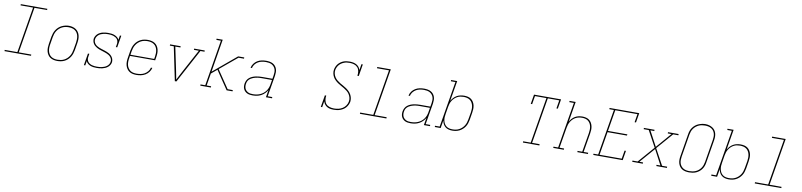

<svg xmlns="http://www.w3.org/2000/svg" viewBox="3 -1805 11995 2873"><g transform="rotate(10 6000.0 -369.0)"><path d="M44 0V-19H236L352 -716H162V-735H565V-716H373L257 -19H447V0Z M846 8Q817 8 789 1.5Q761 -5 738.5 -20Q716 -35 701 -58.5Q686 -82 679.5 -109Q673 -136 673.5 -165Q674 -194 679 -223L697 -333Q702 -361 711 -387.5Q720 -414 735.5 -438.5Q751 -463 773 -483Q795 -503 821 -515.5Q847 -528 874.5 -534.5Q902 -541 929 -541Q958 -541 986 -533.5Q1014 -526 1036.5 -510.5Q1059 -495 1074 -472Q1089 -449 1095.5 -421.5Q1102 -394 1101.5 -365Q1101 -336 1096 -307L1078 -197Q1073 -169 1064 -142.5Q1055 -116 1039.5 -91.5Q1024 -67 1002 -47Q980 -27 954 -14.5Q928 -2 900.5 3Q873 8 846 8ZM846 -11Q871 -11 896.5 -15.5Q922 -20 945.5 -32Q969 -44 989 -62.5Q1009 -81 1023 -103.5Q1037 -126 1045 -150.5Q1053 -175 1057 -200L1076 -310Q1080 -336 1080.5 -362.5Q1081 -389 1075.5 -413.5Q1070 -438 1057 -459Q1044 -480 1023.5 -494Q1003 -508 978 -513.5Q953 -519 926 -519Q901 -519 876.5 -514Q852 -509 828.5 -497Q805 -485 785 -466.5Q765 -448 751.5 -426Q738 -404 730 -379.5Q722 -355 718 -330L700 -220Q695 -194 694.5 -168Q694 -142 699.5 -117.5Q705 -93 717.5 -72Q730 -51 750 -37Q770 -23 795 -17Q820 -11 846 -11Z M1445 8Q1420 8 1396 5Q1372 2 1349.5 -6.5Q1327 -15 1309 -30.5Q1291 -46 1282 -67L1271 0H1250L1280 -181H1301L1294 -136Q1290 -116 1293 -96.5Q1296 -77 1307 -61.5Q1318 -46 1334 -36Q1350 -26 1368 -20.5Q1386 -15 1406 -13Q1426 -11 1446 -11Q1465 -11 1484 -12.5Q1503 -14 1522 -18.5Q1541 -23 1559.5 -30.5Q1578 -38 1594 -50Q1610 -62 1621 -79Q1632 -96 1635 -115Q1639 -136 1633 -155.5Q1627 -175 1614.5 -190Q1602 -205 1585 -215.5Q1568 -226 1549.5 -233.5Q1531 -241 1512 -247Q1493 -253 1474 -259Q1455 -265 1436 -272Q1417 -279 1400 -289Q1383 -299 1368 -312Q1353 -325 1343 -341.5Q1333 -358 1328.5 -378Q1324 -398 1327 -419Q1331 -439 1342 -458Q1353 -477 1369 -491Q1385 -505 1404.5 -514.5Q1424 -524 1444.5 -529Q1465 -534 1485 -536Q1505 -538 1525 -538Q1550 -538 1575.5 -535Q1601 -532 1623.5 -523Q1646 -514 1665 -499Q1684 -484 1693 -462L1704 -530H1725L1695 -349H1674L1682 -394Q1685 -414 1682 -433.5Q1679 -453 1668.5 -468Q1658 -483 1641.5 -493Q1625 -503 1607 -509Q1589 -515 1569 -517Q1549 -519 1529 -519Q1511 -519 1493 -517.5Q1475 -516 1456.5 -511.5Q1438 -507 1420 -499.5Q1402 -492 1387 -479.5Q1372 -467 1361.5 -450.5Q1351 -434 1348 -416Q1344 -395 1350 -375Q1356 -355 1368.5 -340Q1381 -325 1397.5 -314.5Q1414 -304 1432.5 -296.5Q1451 -289 1470.5 -283Q1490 -277 1509 -271Q1528 -265 1546.5 -258Q1565 -251 1582.5 -241.5Q1600 -232 1614.5 -219Q1629 -206 1639.5 -189.5Q1650 -173 1654.5 -153Q1659 -133 1656 -112Q1652 -91 1640 -71.5Q1628 -52 1610.5 -38Q1593 -24 1572 -15Q1551 -6 1530 -1Q1509 4 1488 6Q1467 8 1445 8Z M2048 8Q2019 8 1990.5 2Q1962 -4 1939.5 -19.5Q1917 -35 1902 -58Q1887 -81 1880 -108Q1873 -135 1873.5 -164.5Q1874 -194 1879 -223L1897 -333Q1902 -361 1911 -387.5Q1920 -414 1935.5 -438.5Q1951 -463 1973 -483Q1995 -503 2021 -515.5Q2047 -528 2075 -533Q2103 -538 2130 -538Q2159 -538 2187 -531.5Q2215 -525 2237 -510Q2259 -495 2274 -471.5Q2289 -448 2295.5 -421Q2302 -394 2301.5 -365Q2301 -336 2296 -307L2288 -256H1905L1900 -220Q1895 -194 1894.5 -167.5Q1894 -141 1899.5 -117Q1905 -93 1918.5 -72Q1932 -51 1951.5 -36.5Q1971 -22 1996.5 -16.5Q2022 -11 2048 -11Q2078 -11 2109 -16.5Q2140 -22 2168 -38Q2196 -54 2217 -80Q2238 -106 2245 -137H2266Q2258 -102 2235.5 -72.5Q2213 -43 2182 -24.5Q2151 -6 2116.5 1Q2082 8 2048 8ZM2270 -274 2276 -310Q2280 -336 2280.5 -362Q2281 -388 2275.5 -412.5Q2270 -437 2257.5 -458Q2245 -479 2225 -493Q2205 -507 2180 -513Q2155 -519 2129 -519Q2104 -519 2079 -514.5Q2054 -510 2030 -498Q2006 -486 1986 -467.5Q1966 -449 1952 -426.5Q1938 -404 1930 -379.5Q1922 -355 1918 -330L1909 -274Z M2632 0 2526 -511H2466V-530H2627V-511H2549L2619 -177Q2627 -139 2634 -101.5Q2641 -64 2648 -26Q2667 -64 2687 -101.5Q2707 -139 2727 -177L2907 -511H2832V-530H2993V-511H2931L2656 0Z M3019 0V-19H3091L3206 -716H3137V-735H3230L3148 -235L3501 -530H3593V-511H3509L3246 -292L3431 -19H3509V0H3419L3306 -167L3231 -279L3143 -206L3112 -19H3180V0Z M3815 8Q3793 8 3771.5 5Q3750 2 3731 -7Q3712 -16 3697.5 -30.5Q3683 -45 3674.5 -64Q3666 -83 3664.5 -105Q3663 -127 3667 -149Q3671 -173 3683.5 -197Q3696 -221 3717 -237.5Q3738 -254 3762 -264Q3786 -274 3811.5 -279.5Q3837 -285 3861.5 -287Q3886 -289 3911 -289H4064L4073 -344Q4077 -368 4077 -391Q4077 -414 4070 -435Q4063 -456 4048.5 -473Q4034 -490 4015 -500.5Q3996 -511 3973 -515Q3950 -519 3927 -519Q3897 -519 3866.5 -513.5Q3836 -508 3808.5 -492.5Q3781 -477 3760.5 -451Q3740 -425 3734 -394H3713Q3720 -429 3741.5 -458.5Q3763 -488 3794 -506.5Q3825 -525 3859.5 -531.5Q3894 -538 3927 -538Q3953 -538 3979 -533.5Q4005 -529 4027 -517.5Q4049 -506 4065 -487Q4081 -468 4089 -444.5Q4097 -421 4097.5 -394.5Q4098 -368 4094 -341L4040 -19H4109V0H4016L4035 -112Q4019 -83 3994.5 -59Q3970 -35 3940 -19.5Q3910 -4 3878.5 2Q3847 8 3815 8ZM3816 -11Q3843 -11 3869.5 -15.5Q3896 -20 3922 -31Q3948 -42 3971 -60Q3994 -78 4010.5 -101Q4027 -124 4036.5 -150Q4046 -176 4050 -203L4061 -270H3911Q3894 -270 3877.5 -269.5Q3861 -269 3844 -266.5Q3827 -264 3810 -260Q3793 -256 3776.5 -249.5Q3760 -243 3744.5 -233.5Q3729 -224 3716.5 -211Q3704 -198 3697 -181.5Q3690 -165 3688 -148Q3684 -129 3685.5 -110Q3687 -91 3694 -74Q3701 -57 3714 -44.5Q3727 -32 3743 -24Q3759 -16 3778 -13.5Q3797 -11 3816 -11Z M5046 8Q5019 8 4993 3.5Q4967 -1 4945.5 -13.5Q4924 -26 4908.5 -46.5Q4893 -67 4886 -91L4871 0H4850L4880 -181H4901Q4895 -147 4900.5 -113Q4906 -79 4926.5 -55Q4947 -31 4979.5 -21Q5012 -11 5047 -11Q5080 -11 5113 -18Q5146 -25 5175.5 -43.5Q5205 -62 5225 -91.5Q5245 -121 5250 -154Q5255 -184 5247.5 -212Q5240 -240 5224.5 -263.5Q5209 -287 5187 -304.5Q5165 -322 5141 -336.5Q5117 -351 5092 -364.5Q5067 -378 5044 -394Q5021 -410 5001 -429.5Q4981 -449 4967.5 -473Q4954 -497 4948 -526Q4942 -555 4947 -585Q4951 -608 4961 -630.5Q4971 -653 4986.5 -672Q5002 -691 5023 -705.5Q5044 -720 5066.5 -728.5Q5089 -737 5112.5 -740Q5136 -743 5159 -743Q5186 -743 5212.5 -738Q5239 -733 5261.5 -720.5Q5284 -708 5300 -688Q5316 -668 5323 -643L5338 -735H5359L5329 -554H5308Q5314 -588 5309 -622Q5304 -656 5283 -680Q5262 -704 5229.5 -714Q5197 -724 5163 -724Q5142 -724 5120.5 -721.5Q5099 -719 5078 -711Q5057 -703 5038 -690.5Q5019 -678 5004.5 -661Q4990 -644 4980.5 -623.5Q4971 -603 4967 -582Q4962 -552 4969.5 -523.5Q4977 -495 4992.5 -472Q5008 -449 5030 -431Q5052 -413 5076 -398.5Q5100 -384 5124.5 -371Q5149 -358 5172 -342Q5195 -326 5215 -306.5Q5235 -287 5249 -262.5Q5263 -238 5269 -209.5Q5275 -181 5271 -151Q5266 -126 5255 -103.5Q5244 -81 5227 -61.5Q5210 -42 5188 -28.5Q5166 -15 5142 -6.5Q5118 2 5094 5Q5070 8 5046 8Z M5444 0V-19H5644L5760 -716H5578V-735H5784L5665 -19H5847V0Z M6215 8Q6193 8 6171.5 5Q6150 2 6131 -7Q6112 -16 6097.5 -30.5Q6083 -45 6074.5 -64Q6066 -83 6064.5 -105Q6063 -127 6067 -149Q6071 -173 6083.5 -197Q6096 -221 6117 -237.5Q6138 -254 6162 -264Q6186 -274 6211.5 -279.5Q6237 -285 6261.5 -287Q6286 -289 6311 -289H6464L6473 -344Q6477 -368 6477 -391Q6477 -414 6470 -435Q6463 -456 6448.5 -473Q6434 -490 6415 -500.5Q6396 -511 6373 -515Q6350 -519 6327 -519Q6297 -519 6266.5 -513.5Q6236 -508 6208.5 -492.5Q6181 -477 6160.5 -451Q6140 -425 6134 -394H6113Q6120 -429 6141.5 -458.5Q6163 -488 6194 -506.5Q6225 -525 6259.5 -531.5Q6294 -538 6327 -538Q6353 -538 6379 -533.5Q6405 -529 6427 -517.5Q6449 -506 6465 -487Q6481 -468 6489 -444.5Q6497 -421 6497.5 -394.5Q6498 -368 6494 -341L6440 -19H6509V0H6416L6435 -112Q6419 -83 6394.5 -59Q6370 -35 6340 -19.5Q6310 -4 6278.5 2Q6247 8 6215 8ZM6216 -11Q6243 -11 6269.5 -15.5Q6296 -20 6322 -31Q6348 -42 6371 -60Q6394 -78 6410.5 -101Q6427 -124 6436.5 -150Q6446 -176 6450 -203L6461 -270H6311Q6294 -270 6277.5 -269.5Q6261 -269 6244 -266.5Q6227 -264 6210 -260Q6193 -256 6176.5 -249.5Q6160 -243 6144.5 -233.5Q6129 -224 6116.5 -211Q6104 -198 6097 -181.5Q6090 -165 6088 -148Q6084 -129 6085.5 -110Q6087 -91 6094 -74Q6101 -57 6114 -44.5Q6127 -32 6143 -24Q6159 -16 6178 -13.5Q6197 -11 6216 -11Z M6847 8Q6818 8 6790 0.5Q6762 -7 6741 -24.5Q6720 -42 6707.5 -67Q6695 -92 6691 -120L6671 0H6582V-19H6653L6769 -716H6700V-735H6793L6741 -425Q6756 -452 6777 -474.5Q6798 -497 6824 -511.5Q6850 -526 6879 -532Q6908 -538 6936 -538Q6965 -538 6992.5 -531.5Q7020 -525 7041.5 -509Q7063 -493 7077 -469.5Q7091 -446 7097 -419.5Q7103 -393 7102 -364Q7101 -335 7096 -307L7078 -197Q7073 -170 7064.5 -143Q7056 -116 7040.5 -92Q7025 -68 7003 -48Q6981 -28 6955 -15Q6929 -2 6902 3Q6875 8 6847 8ZM6847 -11Q6872 -11 6897 -15.5Q6922 -20 6945.5 -32Q6969 -44 6989 -62.5Q7009 -81 7023 -103.5Q7037 -126 7045 -150.5Q7053 -175 7057 -200L7076 -310Q7080 -336 7080.5 -362Q7081 -388 7075.5 -412Q7070 -436 7057.5 -457.5Q7045 -479 7025.5 -493Q7006 -507 6981 -513Q6956 -519 6930 -519Q6906 -519 6881 -514.5Q6856 -510 6833 -497.5Q6810 -485 6791 -466.5Q6772 -448 6758.5 -426Q6745 -404 6737.5 -380Q6730 -356 6726 -331L6708 -221Q6703 -196 6702 -170Q6701 -144 6706 -120Q6711 -96 6722.5 -74.5Q6734 -53 6753 -38Q6772 -23 6796.5 -17Q6821 -11 6847 -11Z M7921 0V-19H8036L8152 -716H7978L7957 -590H7936L7960 -735H8371L8347 -590H8326L8347 -716H8173L8057 -19H8171V0Z M8382 0V-19H8453L8569 -716H8500V-735H8593L8542 -426Q8555 -452 8575.5 -474.5Q8596 -497 8621.5 -511.5Q8647 -526 8675 -532Q8703 -538 8731 -538Q8759 -538 8786 -531.5Q8813 -525 8834.5 -509Q8856 -493 8869.5 -469.5Q8883 -446 8889 -419Q8895 -392 8894 -363.5Q8893 -335 8888 -307L8840 -19H8909V0H8748V-19H8819L8868 -310Q8872 -335 8873 -361Q8874 -387 8869 -411Q8864 -435 8852.5 -456Q8841 -477 8822 -492Q8803 -507 8779 -513Q8755 -519 8729 -519Q8705 -519 8680 -514Q8655 -509 8632.5 -497Q8610 -485 8591 -466.5Q8572 -448 8558.5 -425.5Q8545 -403 8537.5 -379.5Q8530 -356 8526 -331L8474 -19H8543V0Z M8990 0V-19H9061L9177 -716H9108V-735H9559L9535 -590H9514L9535 -716H9198L9144 -392H9439L9436 -373H9141L9082 -19H9419L9440 -145H9461L9437 0Z M9582 0V-19H9661L9876 -266L9743 -511H9666V-530H9827V-511H9768L9890 -282L10088 -511H10032V-530H10193V-511H10114L9899 -264L10032 -19H10109V0H9948V-19H10007L9886 -248L9687 -19H9743V0Z M10446 8Q10418 8 10390.5 2.5Q10363 -3 10340.5 -16.5Q10318 -30 10302.5 -51.5Q10287 -73 10279.5 -98.5Q10272 -124 10272 -152Q10272 -180 10277 -208L10334 -553Q10338 -580 10347 -605.5Q10356 -631 10372.5 -654Q10389 -677 10411 -695Q10433 -713 10458.5 -723.5Q10484 -734 10510.5 -740Q10537 -746 10563 -746Q10591 -746 10618 -739Q10645 -732 10667.5 -718.5Q10690 -705 10706 -684Q10722 -663 10729.5 -637Q10737 -611 10737 -583Q10737 -555 10732 -527L10675 -182Q10671 -155 10662 -129.5Q10653 -104 10637 -81Q10621 -58 10598.5 -40Q10576 -22 10550.5 -11Q10525 0 10498.5 4Q10472 8 10446 8Q10446 8 10446 8Q10446 8 10446 8ZM10446 -11Q10470 -11 10494 -15Q10518 -19 10541.5 -29Q10565 -39 10585 -55.5Q10605 -72 10619.5 -93Q10634 -114 10642.5 -137.5Q10651 -161 10655 -185L10712 -530Q10716 -555 10716.5 -580Q10717 -605 10710.5 -628.5Q10704 -652 10690 -671Q10676 -690 10655.5 -702Q10635 -714 10610.5 -719Q10586 -724 10561 -724Q10536 -724 10512.5 -720Q10489 -716 10466 -705.5Q10443 -695 10423 -678.5Q10403 -662 10388.5 -641Q10374 -620 10366 -597Q10358 -574 10354 -550L10297 -205Q10293 -180 10292.5 -155Q10292 -130 10298.5 -107Q10305 -84 10319 -65Q10333 -46 10353 -33.5Q10373 -21 10397 -16Q10421 -11 10446 -11Z M11047 8Q11018 8 10990 0.5Q10962 -7 10941 -24.5Q10920 -42 10907.5 -67Q10895 -92 10891 -120L10871 0H10782V-19H10853L10969 -716H10900V-735H10993L10941 -425Q10956 -452 10977 -474.5Q10998 -497 11024 -511.5Q11050 -526 11079 -532Q11108 -538 11136 -538Q11165 -538 11192.5 -531.5Q11220 -525 11241.5 -509Q11263 -493 11277 -469.5Q11291 -446 11297 -419.5Q11303 -393 11302 -364Q11301 -335 11296 -307L11278 -197Q11273 -170 11264.5 -143Q11256 -116 11240.5 -92Q11225 -68 11203 -48Q11181 -28 11155 -15Q11129 -2 11102 3Q11075 8 11047 8ZM11047 -11Q11072 -11 11097 -15.5Q11122 -20 11145.5 -32Q11169 -44 11189 -62.5Q11209 -81 11223 -103.5Q11237 -126 11245 -150.5Q11253 -175 11257 -200L11276 -310Q11280 -336 11280.5 -362Q11281 -388 11275.5 -412Q11270 -436 11257.5 -457.5Q11245 -479 11225.5 -493Q11206 -507 11181 -513Q11156 -519 11130 -519Q11106 -519 11081 -514.5Q11056 -510 11033 -497.5Q11010 -485 10991 -466.5Q10972 -448 10958.5 -426Q10945 -404 10937.5 -380Q10930 -356 10926 -331L10908 -221Q10903 -196 10902 -170Q10901 -144 10906 -120Q10911 -96 10922.5 -74.5Q10934 -53 10953 -38Q10972 -23 10996.5 -17Q11021 -11 11047 -11Z M11444 0V-19H11644L11760 -716H11578V-735H11784L11665 -19H11847V0Z"/></g></svg>

Font: Iosevka Slab ThExObl
Style: Regular
Weight: 100
Width: 7
Italic angle: -9°
Monospace: yes
Designer: Belleve Invis
Foundry: Belleve Invis
Version: Version 11.1.1; ttfautohint (v1.8.3)